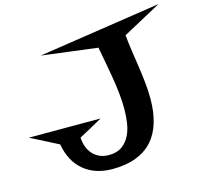

<svg xmlns="http://www.w3.org/2000/svg" viewBox="-231 -873 1180 1129"><g transform="rotate(-15 359.5 -308.5)"><path d="M829.1 -742.2 594.7 -615.2Q599.6 -565.4 606.9 -515.6Q614.3 -465.8 621.6 -416Q628.9 -366.2 634.3 -316.4Q639.6 -266.6 639.6 -216.8Q639.6 -136.7 620.6 -73.2Q601.6 -9.8 562.5 34.2Q523.4 78.1 462.4 101.6Q401.4 125 318.4 125Q211.9 125 143.6 67.4Q75.2 9.8 57.6 -94.7L-110.4 -180.7H326.2Q291 -161.1 255.9 -141.6Q220.7 -122.1 183.6 -102.5Q184.6 -73.2 193.8 -47.4Q203.1 -21.5 220.2 -2Q237.3 17.6 262.2 28.8Q287.1 40 318.4 40Q368.2 40 398.9 17.6Q429.7 -4.9 446.8 -39.6Q463.9 -74.2 469.7 -116.2Q475.6 -158.2 475.6 -198.2Q475.6 -248 470.2 -296.4Q464.8 -344.7 457 -393.1Q449.2 -441.4 439.9 -489.3Q430.7 -537.1 421.9 -585.9L82 -628.9Z"/></g></svg>

Font: Fontdiner Swanky
Style: Regular
Weight: 400
Designer: Font Diner, Inc
Foundry: Font Diner, Inc
Version: Version 1.001